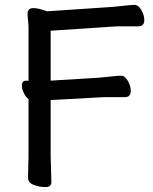

<svg xmlns="http://www.w3.org/2000/svg" viewBox="-20 -742 622 781"><path d="M89 -414 96 -413V-634L92 -684V-685Q92 -709 115 -709Q138 -709 171 -696L439 -714Q462 -716 487.5 -719Q513 -722 528 -722Q543 -722 555 -701Q567 -680 567 -661Q567 -635 544 -635H482Q455 -635 442 -634L186 -617V-414L384 -426Q407 -428 432.5 -431Q458 -434 473 -434Q488 -434 500 -413Q512 -392 512 -373Q512 -347 489 -347H426Q400 -347 387 -346L186 -335V-107L189 -1Q189 19 164.5 19Q140 19 117 10Q94 1 94 -19L96 -108V-339Q85 -347 77 -363.5Q69 -380 69 -393Q69 -414 87 -414Z"/></svg>

Font: LXGW ZhenKai
Style: Regular
Weight: 400
Designer: LXGW / Fontworks Inc.
Foundry: LXGW / Fontworks Inc.
Version: Version 0.800;June 8, 2025